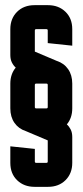

<svg xmlns="http://www.w3.org/2000/svg" viewBox="-20 -720 320 744"><path d="M20 -153 115 -143V-94Q115 -89 120 -89H160Q165 -89 165 -94V-176L80 -212Q52 -221 36 -244Q20 -267 20 -300V-396Q20 -433 41 -458Q32 -466 26 -478Q20 -490 20 -507V-607Q20 -648 46 -674Q72 -700 114 -700H166Q207 -700 233.5 -674.5Q260 -649 260 -607V-543L165 -553V-602Q165 -607 160 -607H120Q115 -607 115 -602V-520L200 -484Q228 -475 244 -452Q260 -429 260 -396V-300Q260 -263 239 -238Q248 -230 254 -218Q260 -206 260 -189V-89Q260 -48 234 -22Q208 4 166 4H114Q73 4 46.5 -21.5Q20 -47 20 -89ZM115 -305Q115 -300 120 -300H160Q165 -300 165 -305V-391Q165 -396 160 -396H120Q115 -396 115 -391Z"/></svg>

Font: Karantina
Style: Regular
Weight: 400
Designer: Rony Koch
Foundry: Rony Koch
Version: Version 1.000; ttfautohint (v1.8.3)